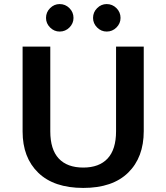

<svg xmlns="http://www.w3.org/2000/svg" viewBox="-20 -909 816 943"><path d="M91 0ZM91 -263V-680H227V-264Q227 -175 268.5 -130.5Q310 -86 389 -86Q467 -86 508.5 -130.5Q550 -175 550 -264V-680H686V-265Q686 -136 609.5 -61Q533 14 389 14Q245 14 168 -60.5Q91 -135 91 -263ZM206 -821Q206 -849 226 -869Q246 -889 273 -889Q301 -889 321 -869Q341 -849 341 -821Q341 -794 321 -774Q301 -754 273 -754Q246 -754 226 -774Q206 -794 206 -821ZM437 -821Q437 -849 457 -869Q477 -889 504 -889Q532 -889 552 -869Q572 -849 572 -821Q572 -794 552 -774Q532 -754 504 -754Q477 -754 457 -774Q437 -794 437 -821Z"/></svg>

Font: MartelSansBold
Style: Bold
Weight: 700
Designer: Dan Reynolds and Mathieu Réguer
Foundry: Dan Reynolds and Mathieu Réguer
Version: Version 1.002; ttfautohint (v1.1) -l 5 -r 5 -G 72 -x 0 -D la